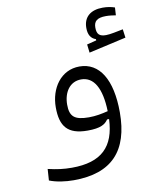

<svg xmlns="http://www.w3.org/2000/svg" viewBox="-91 -674 767 964"><g transform="rotate(-10 293.0 -192.0)"><path d="M206.5 222.2C401.4 222.2 493.2 122.1 493.2 -73.7C493.2 -241.2 434.6 -335.4 333 -335.4C237.8 -335.4 180.7 -250.5 180.7 -153.8C180.7 -57.1 216.3 -11.2 318.4 -11.2C385.3 -11.2 408.7 -26.9 423.8 -49.3L434.1 -49.8C428.2 90.8 359.4 158.7 208 158.7C165.5 158.7 130.4 153.8 86.9 143.6L83 201.7C118.2 215.8 164.1 222.2 206.5 222.2ZM434.1 -89.8C402.8 -82 371.6 -75.7 336.4 -75.7C261.7 -75.7 239.3 -97.7 239.3 -157.2C239.3 -219.7 272 -270 330.1 -270C394.5 -270 430.7 -208 434.1 -89.8ZM395.5 -395 585.9 -438 580.1 -481.4C549.8 -475.6 514.2 -467.3 492.7 -467.3C459.5 -467.3 445.8 -479 445.8 -513.7C445.8 -545.4 461.9 -561.5 508.3 -561.5C525.9 -561.5 541.5 -559.1 558.1 -556.6L560.5 -596.2C542 -602.5 522.9 -606 499 -606C438.5 -606 400.9 -576.2 400.9 -520C400.9 -485.8 413.1 -464.8 439 -456.1V-449.7L390.6 -437.5Z"/></g></svg>

Font: Cascadia Code PL Light
Style: Regular
Weight: 300
Monospace: yes
Designer: Aaron Bell
Foundry: Saja Typeworks
Version: Version 2404.023